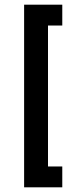

<svg xmlns="http://www.w3.org/2000/svg" viewBox="-20 -760 332 820"><path d="M83 40V-740H246V-651H185V-49H246V40Z"/></svg>

Font: Raleway SemiBold
Style: Regular
Weight: 600
Designer: Matt McInerney, Pablo Impallari, Rodrigo Fuenzalida
Foundry: Matt McInerney, Pablo Impallari, Rodrigo Fuenzalida
Version: Version 4.026